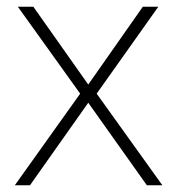

<svg xmlns="http://www.w3.org/2000/svg" viewBox="-20 -550 529 570"><path d="M218 -272 24 0H69L242 -245L416 0H462L267 -272L450 -530H404L242 -299L79 -530H33Z"/></svg>

Font: Noto Sans Malayalam ExtraLight
Style: Regular
Weight: 200
Designer: Jelle Bosma - Monotype Design Team
Foundry: Monotype Imaging Inc.
Version: Version 2.104